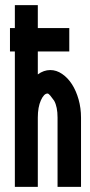

<svg xmlns="http://www.w3.org/2000/svg" viewBox="-20 -731 351 751"><path d="M19 -529.8V-621.1H38.1V-710.9H127.9V-621.1H251V-529.8H127.9V-439.9Q150.9 -457 176.8 -457Q200.7 -457 222.9 -441.9Q245.1 -426.8 261.5 -401.4Q277.8 -376 287.4 -342Q296.9 -308.1 296.9 -271V0H205.1V-271Q205.1 -313 191.9 -336.9Q184.1 -348.1 177 -356.7Q169.9 -365.2 166 -365.2Q151.9 -365.2 139.9 -338.6Q127.9 -312 127.9 -271V0H38.1V-529.8Z"/></svg>

Font: Fundamental  Brigade Condensed
Style: Regular
Weight: 400
Width: 3
Designer: Peter Wiegel, original typeface by Carl Albert Fahrenwaldt 1901
Foundry: Peter Wiegel
Version: Version 0.000 2012 initial release